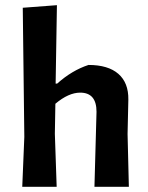

<svg xmlns="http://www.w3.org/2000/svg" viewBox="-20 -722 573 742"><path d="M322 -471Q398 -471 437.5 -436.5Q477 -402 476 -337L473 -204L478 0H345L353 -290Q353 -364 290 -364Q245 -364 194 -321L192 -205L199 0H66L74 -193L68 -692L200 -702L195 -399H201Q258 -450 322 -471Z"/></svg>

Font: Alegreya Sans
Style: Bold
Weight: 700
Designer: Juan Pablo del Peral
Foundry: Huerta Tipografica
Version: Version 2.007